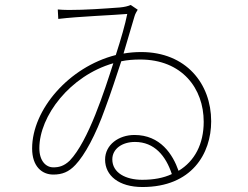

<svg xmlns="http://www.w3.org/2000/svg" viewBox="-20 -729 996 771"><path d="M551 -7C485 -7 431 -35 431 -89C431 -131 470 -159 522 -159C600 -159 646 -103 670 -30C636 -14 596 -7 551 -7ZM260 -84C236 -61 215 -57 194 -57C165 -57 138 -82 138 -134C138 -263 261 -425 435 -475C400 -366 335 -162 260 -84ZM505 -709C493 -704 481 -701 461 -699C393 -694 324 -689 256 -689C240 -689 223 -690 212 -691L214 -653C296 -663 435 -668 491 -673C483 -632 466 -573 445 -508C256 -460 109 -288 109 -133C109 -60 149 -28 194 -28C229 -28 256 -38 283 -67C320 -106 364 -186 402 -293C426 -357 447 -423 467 -483C491 -488 516 -490 543 -490C711 -490 798 -374 798 -240C798 -151 762 -82 697 -43C674 -109 624 -187 520 -187C457 -187 402 -148 402 -88C402 -24 457 22 552 22C750 22 828 -112 828 -242C828 -393 727 -520 547 -520C523 -520 499 -518 476 -514C494 -576 510 -628 520 -663C523 -674 529 -683 533 -690Z"/></svg>

Font: Kinto Sans Thin
Style: Regular
Weight: 100
Designer: Authors: Ryoko NISHIZUKA  (kana & ideographs); Paul D. Hunt (Latin, Greek & Cyrillic); Wenlong ZHANG  (bopomofo); Sandol
Foundry: Adobe Systems Incorporated, ookami Inc.
Version: Version 0.001